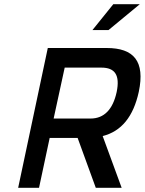

<svg xmlns="http://www.w3.org/2000/svg" viewBox="-20 -900 693 920"><path d="M491 -670H209L67 0H167L218 -239H352L439 0H563L472 -248C562 -271 619 -341 645 -460C676 -607 621 -670 491 -670ZM237 -332 290 -576H466C530 -576 556 -541 539 -459C521 -376 479 -332 414 -332ZM423 -756H500L650 -880H523Z"/></svg>

Font: LT Wave Mono Medium
Style: Italic
Weight: 500
Designer: Daniel Lyons
Version: Version 2.5 (Glyphs App)